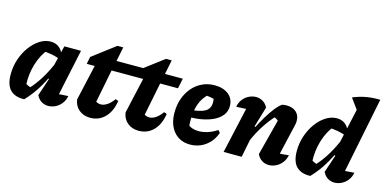

<svg xmlns="http://www.w3.org/2000/svg" viewBox="-74 -1176 3183 1592"><g transform="rotate(15 1517.0 -379.5)"><path d="M181 6Q102 9 60.5 -33Q19 -75 19 -166Q19 -232 39.5 -294Q60 -356 96 -405.5Q132 -455 177.5 -484Q223 -513 272 -513Q312 -513 340.5 -492Q369 -471 382 -433L381 -390Q310 -419 217 -421L265 -439Q240 -411 220 -373Q200 -335 187 -291.5Q174 -248 168.5 -202Q163 -156 166 -110L154 -128Q169 -118 185 -110.5Q201 -103 219 -100L198 -97Q244 -146 285 -213Q326 -280 362 -367L387 -342Q347 -239 298 -152Q249 -65 181 6ZM432 -33 405 -104Q434 -108 464.5 -110.5Q495 -113 527 -114Q520 -76 498.5 -48.5Q477 -21 447 -6.5Q417 8 386 8Q354 8 327.5 -8.5Q301 -25 285 -58L336 -209L319 -215L389 -504H532Z M748 13Q691 13 652 -19Q613 -51 605 -106L680 -438H824L751 -67L749 -139Q775 -117 803 -117Q830 -117 858.5 -135.5Q887 -154 913 -191L938 -182Q924 -90 873 -38.5Q822 13 748 13ZM606 -412 618 -474 813 -622H863L838 -499H1227L1209 -412Z M1164 13Q1107 13 1068 -19Q1029 -51 1021 -106L1096 -438H1241L1167 -67L1165 -139Q1191 -117 1220 -117Q1247 -117 1275 -135.5Q1303 -154 1329 -191L1354 -182Q1340 -90 1289.5 -38.5Q1239 13 1164 13ZM1022 -412 1034 -474 1230 -622H1279L1254 -499H1407L1389 -412Z M1605 13Q1517 13 1465 -48Q1413 -109 1413 -211Q1413 -276 1432.5 -331Q1452 -386 1487.5 -427.5Q1523 -469 1571.5 -492Q1620 -515 1677 -515Q1753 -515 1798 -478.5Q1843 -442 1843 -379Q1843 -334 1816.5 -300.5Q1790 -267 1744.5 -245.5Q1699 -224 1641 -214Q1583 -204 1521 -207V-264Q1619 -272 1659.5 -296Q1700 -320 1700 -374Q1700 -406 1689 -433L1732 -392Q1702 -404 1670.5 -410Q1639 -416 1606 -415L1649 -426Q1619 -399 1598.5 -364Q1578 -329 1568 -282Q1558 -235 1558 -174Q1558 -155 1560.5 -134.5Q1563 -114 1569 -94L1545 -151Q1561 -132 1587.5 -122.5Q1614 -113 1647 -113Q1684 -113 1724 -126Q1764 -139 1803 -165L1820 -144Q1795 -72 1737 -29.5Q1679 13 1605 13Z M2178 -58 2261 -378 2272 -354Q2257 -369 2243 -378Q2229 -387 2209 -392L2238 -400Q2181 -341 2132.5 -261Q2084 -181 2046 -76L2033 -135Q2056 -197 2085 -255Q2114 -313 2144 -362.5Q2174 -412 2203 -449Q2232 -486 2259 -504Q2269 -506 2278 -507Q2287 -508 2296 -508Q2349 -508 2379.5 -480.5Q2410 -453 2410 -405Q2410 -396 2409 -386.5Q2408 -377 2405 -366L2345 -107Q2372 -108 2388 -110Q2404 -112 2421 -114Q2414 -76 2392 -48.5Q2370 -21 2340.5 -6.5Q2311 8 2279 8Q2248 8 2221 -8.5Q2194 -25 2178 -58ZM1891 0 1996 -468 2017 -397Q1994 -394 1968.5 -392.5Q1943 -391 1895 -389Q1902 -427 1923 -454Q1944 -481 1974 -495.5Q2004 -510 2035 -510Q2066 -510 2093 -494Q2120 -478 2136 -446L2084 -271L2099 -266L2046 0Z M2889 -34 2861 -104Q2893 -107 2922 -109.5Q2951 -112 2983 -114Q2976 -76 2954.5 -48.5Q2933 -21 2903 -6.5Q2873 8 2843 8Q2812 8 2785 -8.5Q2758 -25 2743 -58L2794 -209L2777 -215L2886 -709L3034 -754ZM2637 6Q2558 9 2516.5 -33Q2475 -75 2475 -166Q2475 -232 2495.5 -294Q2516 -356 2552 -405.5Q2588 -455 2633.5 -484Q2679 -513 2728 -513Q2768 -513 2796.5 -492Q2825 -471 2838 -433L2837 -390Q2766 -419 2673 -421L2721 -439Q2696 -411 2676 -373Q2656 -335 2643 -291.5Q2630 -248 2624.5 -202Q2619 -156 2622 -110L2610 -128Q2625 -118 2641 -110.5Q2657 -103 2675 -100L2654 -97Q2700 -146 2741 -213Q2782 -280 2818 -367L2843 -342Q2803 -239 2754 -152Q2705 -65 2637 6ZM2877 -609 2802 -712Q2859 -736 2916 -746Q2973 -756 3034 -754ZM2960 -772H2961V-771Z"/></g></svg>

Font: Piazzolla Thin Black
Style: Italic
Weight: 900
Italic angle: -11.3°
Version: Version 2.005